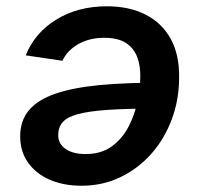

<svg xmlns="http://www.w3.org/2000/svg" viewBox="-20 -574 621 604"><path d="M316.4 -554.2Q387.2 -554.2 438.5 -527.8Q489.7 -501.5 517.1 -451.7Q544.4 -401.9 543.5 -330.6Q543.5 -260.7 520.5 -199Q497.6 -137.2 456.1 -90.3Q414.6 -43.5 358.6 -16.6Q302.7 10.3 236.3 10.3Q180.2 10.3 136.7 -8.5Q93.3 -27.3 68.4 -62.3Q43.5 -97.2 43.5 -145Q43.5 -194.8 71.3 -227.5Q99.1 -260.3 154.5 -279.3Q210 -298.3 292.2 -306.2Q374.5 -314 483.9 -314L469.7 -232.4Q377.9 -232.4 318.1 -228.3Q258.3 -224.1 224.6 -214.8Q190.9 -205.6 177 -189.5Q163.1 -173.3 163.1 -148.9Q163.1 -121.6 186.3 -105.5Q209.5 -89.4 249 -89.4Q298.8 -89.4 332 -113.8Q365.2 -138.2 384.8 -176.3Q404.3 -214.4 412.8 -256.1Q421.4 -297.9 421.4 -332.5Q421.9 -367.2 411.4 -395Q400.9 -422.9 376 -439Q351.1 -455.1 307.6 -455.1Q262.2 -455.1 227.3 -435.8Q192.4 -416.5 176.3 -382.8L61 -399.9Q88.9 -470.2 156.7 -512.2Q224.6 -554.2 316.4 -554.2Z"/></svg>

Font: Inter 16pt SemiBold
Style: Italic
Weight: 600
Italic angle: -9.3988°
Version: Version 4.001;git-66647c0bb